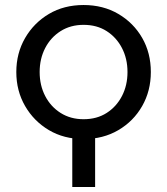

<svg xmlns="http://www.w3.org/2000/svg" viewBox="-20 -542 666 765"><path d="M268 203V-5H359V203ZM313 12Q235 12 175 -23.5Q115 -59 80 -119.5Q45 -180 45 -255Q45 -330 80 -390.5Q115 -451 175 -486.5Q235 -522 313 -522Q391 -522 451.5 -486.5Q512 -451 546.5 -391Q581 -331 581 -255Q581 -180 546.5 -119.5Q512 -59 451.5 -23.5Q391 12 313 12ZM313 -67Q366 -67 405 -92Q444 -117 466 -159.5Q488 -202 488 -255Q488 -308 466 -350.5Q444 -393 405 -418Q366 -443 313 -443Q261 -443 221.5 -418Q182 -393 160 -350.5Q138 -308 138 -255Q138 -202 160 -159.5Q182 -117 221.5 -92Q261 -67 313 -67Z"/></svg>

Font: MuseoModerno Thin
Style: Regular
Weight: 400
Version: Version 1.003